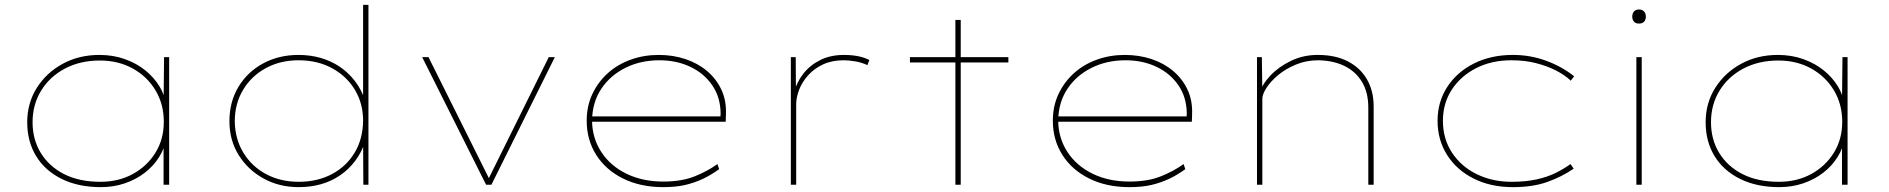

<svg xmlns="http://www.w3.org/2000/svg" viewBox="-20 -760 7773 790"><path d="M395 10Q302 10 233.5 -24Q165 -58 128.5 -118Q92 -178 92 -257Q92 -336 131.5 -398.5Q171 -461 238 -497.5Q305 -534 389 -534Q446 -534 494.5 -516.5Q543 -499 578.5 -470Q614 -441 636 -405Q658 -369 662 -331L653 -332L655 -525H676V0H653V-185L666 -197Q659 -153 635.5 -115Q612 -77 575.5 -49Q539 -21 493 -5.5Q447 10 395 10ZM393 -12Q468 -12 526.5 -44Q585 -76 619.5 -131.5Q654 -187 654 -259Q654 -331 620 -388Q586 -445 526.5 -478Q467 -511 391 -511Q310 -511 247.5 -478Q185 -445 149.5 -387.5Q114 -330 114 -257Q114 -186 148 -130.5Q182 -75 244 -43.5Q306 -12 393 -12Z M1209 10Q1129 10 1064.5 -25.5Q1000 -61 962 -122Q924 -183 924 -261Q924 -341 961 -402.5Q998 -464 1062.5 -499Q1127 -534 1208 -534Q1256 -534 1298.5 -522Q1341 -510 1377 -486Q1413 -462 1440 -427Q1467 -392 1483 -345L1474 -346V-740H1496V0H1475L1474 -179L1484 -181Q1468 -133 1441 -97.5Q1414 -62 1378.5 -38Q1343 -14 1300.5 -2Q1258 10 1209 10ZM1209 -12Q1286 -12 1345.5 -43.5Q1405 -75 1439 -131.5Q1473 -188 1474 -263Q1474 -334 1440.5 -390Q1407 -446 1347 -479Q1287 -512 1208 -512Q1133 -512 1073.5 -479.5Q1014 -447 980 -390Q946 -333 946 -261Q947 -188 981.5 -131.5Q1016 -75 1075 -43.5Q1134 -12 1209 -12Z M1980 0 1717 -525H1743L1996 -18H1987L2238 -525H2263L2002 0Z M2709 10Q2615 10 2543.5 -25.5Q2472 -61 2433 -123Q2394 -185 2394 -263Q2394 -324 2417.5 -373.5Q2441 -423 2481 -459Q2521 -495 2575 -514.5Q2629 -534 2690 -534Q2749 -534 2800 -517Q2851 -500 2889 -468Q2927 -436 2948 -391.5Q2969 -347 2967 -291L2966 -259H2406V-281H2955L2944 -270L2945 -295Q2944 -361 2910 -410Q2876 -459 2819.5 -485.5Q2763 -512 2693 -512Q2616 -512 2553.5 -481Q2491 -450 2454 -394.5Q2417 -339 2416 -263Q2417 -191 2454.5 -134Q2492 -77 2558 -45Q2624 -13 2709 -13Q2785 -13 2838.5 -34.5Q2892 -56 2932 -85L2939 -64Q2906 -40 2872 -24Q2838 -8 2799.5 1Q2761 10 2709 10Z M3234 0V-525H3254L3255 -381L3246 -377Q3258 -422 3285.5 -457Q3313 -492 3355 -513Q3397 -534 3453 -534Q3483 -534 3509.5 -529Q3536 -524 3557 -513L3549 -492Q3526 -503 3499 -507.5Q3472 -512 3451 -512Q3403 -512 3366.5 -495Q3330 -478 3305 -450Q3280 -422 3268 -390.5Q3256 -359 3256 -331V0Z M3911 0V-678H3933V0ZM3724 -503V-525H4129V-503Z M4627 10Q4533 10 4461.5 -25.5Q4390 -61 4351 -123Q4312 -185 4312 -263Q4312 -324 4335.5 -373.5Q4359 -423 4399 -459Q4439 -495 4493 -514.5Q4547 -534 4608 -534Q4667 -534 4718 -517Q4769 -500 4807 -468Q4845 -436 4866 -391.5Q4887 -347 4885 -291L4884 -259H4324V-281H4873L4862 -270L4863 -295Q4862 -361 4828 -410Q4794 -459 4737.5 -485.5Q4681 -512 4611 -512Q4534 -512 4471.5 -481Q4409 -450 4372 -394.5Q4335 -339 4334 -263Q4335 -191 4372.5 -134Q4410 -77 4476 -45Q4542 -13 4627 -13Q4703 -13 4756.5 -34.5Q4810 -56 4850 -85L4857 -64Q4824 -40 4790 -24Q4756 -8 4717.5 1Q4679 10 4627 10Z M5152 0V-525H5172L5174 -378L5162 -375Q5173 -413 5207 -449Q5241 -485 5291.5 -509.5Q5342 -534 5402 -534Q5475 -534 5526 -507.5Q5577 -481 5604.5 -433.5Q5632 -386 5632 -322V0H5610V-317Q5610 -380 5584 -423Q5558 -466 5512 -488.5Q5466 -511 5404 -512Q5355 -512 5312.5 -494.5Q5270 -477 5239 -451Q5208 -425 5191 -398.5Q5174 -372 5174 -354V0H5164Q5161 0 5158 0Q5155 0 5152 0Z M6205 10Q6114 10 6044 -25Q5974 -60 5934.5 -122Q5895 -184 5895 -263Q5895 -341 5935 -402.5Q5975 -464 6045 -499Q6115 -534 6205 -534Q6277 -534 6342 -510Q6407 -486 6457 -446L6443 -428Q6419 -451 6383 -469.5Q6347 -488 6301 -500Q6255 -512 6199 -512Q6117 -512 6053.5 -479.5Q5990 -447 5953.5 -391Q5917 -335 5917 -263Q5917 -188 5955 -131Q5993 -74 6057 -43Q6121 -12 6199 -12Q6258 -12 6303 -22Q6348 -32 6382 -49Q6416 -66 6442 -85L6455 -66Q6407 -33 6347 -11.5Q6287 10 6205 10Z M6713 0V-525H6735V0ZM6724 -663Q6710 -663 6703 -671Q6696 -679 6696 -692Q6696 -704 6703 -712.5Q6710 -721 6724 -721Q6737 -721 6744.5 -713Q6752 -705 6752 -692Q6752 -679 6745 -671Q6738 -663 6724 -663Z M7301 10Q7208 10 7139.5 -24Q7071 -58 7034.5 -118Q6998 -178 6998 -257Q6998 -336 7037.5 -398.5Q7077 -461 7144 -497.5Q7211 -534 7295 -534Q7352 -534 7400.5 -516.5Q7449 -499 7484.5 -470Q7520 -441 7542 -405Q7564 -369 7568 -331L7559 -332L7561 -525H7582V0H7559V-185L7572 -197Q7565 -153 7541.5 -115Q7518 -77 7481.5 -49Q7445 -21 7399 -5.5Q7353 10 7301 10ZM7299 -12Q7374 -12 7432.5 -44Q7491 -76 7525.5 -131.5Q7560 -187 7560 -259Q7560 -331 7526 -388Q7492 -445 7432.5 -478Q7373 -511 7297 -511Q7216 -511 7153.5 -478Q7091 -445 7055.5 -387.5Q7020 -330 7020 -257Q7020 -186 7054 -130.5Q7088 -75 7150 -43.5Q7212 -12 7299 -12Z"/></svg>

Font: Lexend Mega Thin
Style: Regular
Weight: 250
Version: Version 1.007